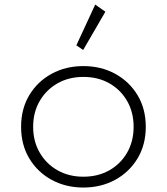

<svg xmlns="http://www.w3.org/2000/svg" viewBox="-20 -824 747 860"><path d="M353.5 16Q432.5 16 495.8 -18.5Q559 -53 596 -114.2Q633 -175.5 633 -256Q633 -336.5 596 -397.8Q559 -459 495.8 -493.5Q432.5 -528 353.5 -528Q274.5 -528 211.2 -493.5Q148 -459 111.2 -397.8Q74.5 -336.5 74.5 -256Q74.5 -175.5 111.2 -114.2Q148 -53 211.2 -18.5Q274.5 16 353.5 16ZM353.5 -32.5Q288.5 -32.5 237.8 -61.2Q187 -90 157.8 -140.5Q128.5 -191 128.5 -256Q128.5 -321 157.8 -371.5Q187 -422 237.8 -450.8Q288.5 -479.5 353.5 -479.5Q419 -479.5 469.8 -450.8Q520.5 -422 549.5 -371.5Q578.5 -321 578.5 -256Q578.5 -191 549.5 -140.5Q520.5 -90 469.8 -61.2Q419 -32.5 353.5 -32.5ZM352.5 -600 452 -771.5 406.5 -803.5 322 -621Z"/></svg>

Font: Spartan Light
Style: Regular
Weight: 300
Designer: Matt Bailey, Mirko Velimirovic
Foundry: Matt Bailey
Version: Version 1.003; ttfautohint (v1.8.3)